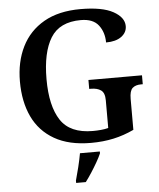

<svg xmlns="http://www.w3.org/2000/svg" viewBox="-61 -776 871 1050"><g transform="rotate(-5 374.0 -251.5)"><path d="M415 10Q294 10 214 -36Q134 -82 95 -164.5Q56 -247 56 -358Q56 -466 97 -548.5Q138 -631 219 -677.5Q300 -724 420 -724Q539 -724 599 -691Q659 -658 659 -610Q659 -575 628.5 -552.5Q598 -530 544 -530Q544 -586 514 -625Q484 -664 417 -664Q300 -664 251 -584.5Q202 -505 202 -358Q202 -211 253.5 -132.5Q305 -54 430 -54Q452 -54 474 -56Q496 -58 515 -63V-215Q515 -256 494.5 -270.5Q474 -285 440 -285H430V-334H724V-285H714Q684 -285 667.5 -270Q651 -255 651 -211V-41Q596 -15 538.5 -2.5Q481 10 415 10ZM314 208Q323 177 333 136Q343 95 349 61H458V71Q449 92 433.5 119Q418 146 400.5 173Q383 200 367 221H314Z"/></g></svg>

Font: Noto Serif Toto SemiBold
Style: Regular
Weight: 600
Designer: Monotype Design Team
Foundry: Monotype Imaging Inc.
Version: Version 2.001; ttfautohint (v1.8.4.7-5d5b)